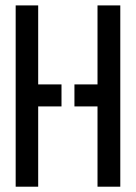

<svg xmlns="http://www.w3.org/2000/svg" viewBox="-20 -704 513 724"><path d="M39.1 0V-683.6H124V-385.7H211.9V-302.7H124V0ZM260.7 -302.7V-385.7H347.7V-683.6H433.6V0H347.7V-302.7Z"/></svg>

Font: Post No Bills Colombo
Style: SemiBold
Weight: 700
Designer: Kosala Senevirathne, Siva Puranthara, Lasantha Premarathna, Tharique Azeez
Foundry: Mooniak
Version: Version 1.220 ; ttfautohint (v1.5)